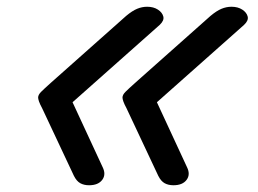

<svg xmlns="http://www.w3.org/2000/svg" viewBox="-20 -535 765 569"><path d="M244 14Q229 14 218 8Q207 2 199 -14L105 -214Q98 -227 95.5 -234.5Q93 -242 93 -246Q93 -254 102 -263Q111 -272 130 -289L354 -488Q372 -503 386.5 -509Q401 -515 416 -515Q435 -515 448 -506.5Q461 -498 464 -486Q467 -474 453 -461L195 -232L284 -40Q295 -18 283 -2Q271 14 244 14ZM494 14Q479 14 468 8Q457 2 449 -14L355 -214Q348 -227 345.5 -234.5Q343 -242 343 -246Q343 -254 352 -263Q361 -272 380 -289L604 -488Q622 -503 636.5 -509Q651 -515 666 -515Q685 -515 698 -506.5Q711 -498 714 -486Q717 -474 703 -461L445 -232L534 -40Q545 -18 533 -2Q521 14 494 14Z"/></svg>

Font: Playwrite AU TAS
Style: Regular
Weight: 400
Designer: Veronika Burian, José Scaglione
Foundry: TypeTogether
Version: Version 1.002